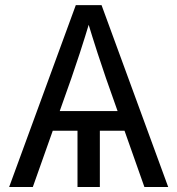

<svg xmlns="http://www.w3.org/2000/svg" viewBox="-20 -748 709 768"><path d="M379.4 -264.6V0H290V-264.6ZM16.6 0 283.2 -727.5H386.2L652.8 0H557.6L403.8 -435.5Q389.2 -477.5 370.4 -535.2Q351.6 -592.8 323.7 -684.6H345.7Q317.9 -592.3 298.8 -534.2Q279.8 -476.1 265.6 -435.5L111.3 0ZM152.8 -225.1V-303.7H516.6V-225.1Z"/></svg>

Font: Inter 24pt
Style: Regular
Weight: 400
Designer: Rasmus Andersson
Foundry: rsms
Version: Version 4.001;git-66647c0bb